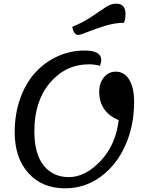

<svg xmlns="http://www.w3.org/2000/svg" viewBox="-20 -1000 777 1045"><path d="M405 -810Q382 -810 373 -854Q431 -877 479 -909.5Q527 -942 555.5 -961Q584 -980 612 -980Q663 -980 663 -925Q663 -892 654 -876Q607 -876 552.5 -859.5Q498 -843 458 -826.5Q418 -810 405 -810ZM334 25Q209 25 134.5 -58Q60 -141 60 -280Q60 -381 90.5 -465.5Q121 -550 173.5 -606.5Q226 -663 294.5 -694Q363 -725 440 -725Q531 -725 531 -674Q531 -659 524 -642Q494 -650 465 -650Q338 -650 252.5 -550Q167 -450 167 -286Q167 -163 217.5 -99.5Q268 -36 355 -36Q444 -36 527 -123.5Q610 -211 626 -346Q520 -391 520 -501Q520 -548 545.5 -579Q571 -610 610 -610Q657 -610 683.5 -566Q710 -522 710 -445Q710 -315 661.5 -207.5Q613 -100 527 -37.5Q441 25 334 25Z"/></svg>

Font: Lemonada Light
Style: Regular
Weight: 300
Designer: Mohamed Gaber (Arabic), Eduardo Tunni (Latin)
Foundry: Kief Type Foundry
Version: Version 4.004